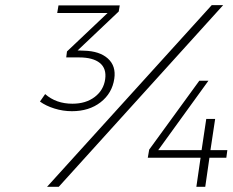

<svg xmlns="http://www.w3.org/2000/svg" viewBox="-20 -719 895 739"><path d="M133.8 -328.1 153.8 -356.9Q195.8 -319.8 258.8 -319.8Q310.5 -319.8 344.7 -345.9Q378.9 -372.1 384.8 -414.1Q390.6 -455.1 364.3 -476.6Q337.9 -498 284.2 -498H234.9L237.8 -521L394 -668.9H200.2L205.1 -698.2H440.9L437 -674.8L278.8 -524.9L303.2 -523.9Q363.3 -522.5 395.3 -493.7Q427.2 -464.8 419.9 -416Q411.6 -359.9 367.2 -325.4Q322.8 -291 256.8 -291Q222.2 -291 189.5 -301.3Q156.7 -311.5 133.8 -328.1ZM161.1 0 794.9 -699.2H838.9L206.1 0ZM548.8 -111.8 554.2 -143.1 747.1 -408.2H782.2L588.9 -141.1H755.9L773.9 -261.2H808.1L790 -141.1H855L851.1 -111.8H786.1L770 0H735.8L752 -111.8Z"/></svg>

Font: Trueno UltraLight
Style: Italic
Weight: 250
Designer: Julieta Ulanovsky
Foundry: Julieta Ulanovsky
Version: Version 3.001b | FøM Fix